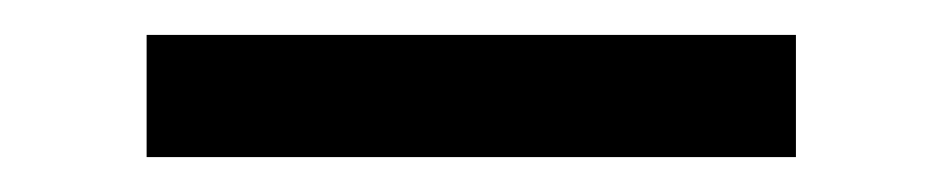

<svg xmlns="http://www.w3.org/2000/svg" viewBox="-20 -395 540 110"><path d="M64 -305V-375H436V-305Z"/></svg>

Font: Iosevka NFM
Style: Regular
Weight: 400
Monospace: yes
Designer: Belleve Invis
Foundry: Belleve Invis
Version: Version 29.0.4; ttfautohint (v1.8.4);Nerd Fonts 3.3.0